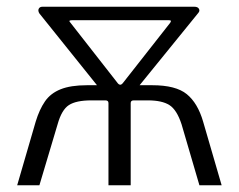

<svg xmlns="http://www.w3.org/2000/svg" viewBox="-20 -550 709 570"><path d="M31 0 86 -189Q97 -225 113.5 -249Q130 -273 160 -285Q190 -297 238 -297H432Q502 -297 534.5 -270.5Q567 -244 583 -189L638 0H572L519 -181Q505 -224 483 -238Q461 -252 419 -252H377Q368 -252 368 -244V0H302V-244Q302 -252 293 -252H251Q206 -252 184.5 -238Q163 -224 151 -181L97 0ZM328 -305Q332 -299 336.5 -298.5Q341 -298 346 -305L485 -482Q491 -490 482 -490H194Q188 -490 186.5 -488.5Q185 -487 188 -484ZM288 -272 97 -510Q92 -518 95 -524Q98 -530 106 -530H557Q567 -530 570.5 -524Q574 -518 569 -512L375 -273Z"/></svg>

Font: Libre Franklin Light
Style: Regular
Weight: 300
Designer: Pablo Impallari, Rodrigo Fuenzalida, Nhung Nguyen
Foundry: Impallari Type
Version: Version 3.000